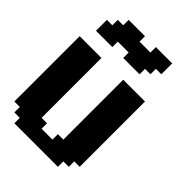

<svg xmlns="http://www.w3.org/2000/svg" viewBox="-342 -1405 1559 1559"><g transform="rotate(45 437.5 -625.0)"><path d="M125 0H625V-62.5H687.5V-125H750V-875H500V-187.5H437.5V-125H312.5V-187.5H250V-875H0V-125H62.5V-62.5H125ZM375 -1000H562.5V-1062.5H625V-1125H687.5V-1250H500V-1187.5H375V-1250H187.5V-1187.5H125V-1125H62.5V-1000H250V-1062.5H375Z"/></g></svg>

Font: Faithful 32x
Style: Bold
Weight: 400
Foundry: Faithful Resource Pack
Version: Version 1.0; January 27, 2023